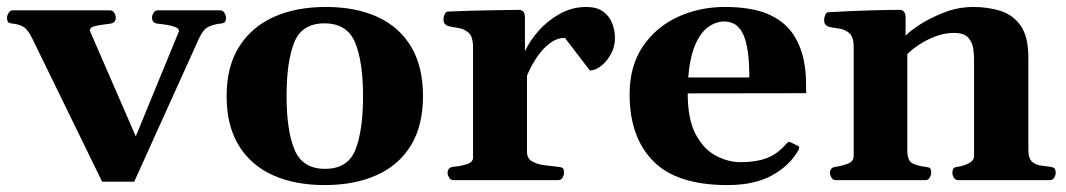

<svg xmlns="http://www.w3.org/2000/svg" viewBox="-44 -515 3048 549"><path d="M248 4.4 48.3 -404.8Q36.1 -430.2 23.9 -437.7Q11.7 -445.3 -6.3 -447.3Q-16.6 -448.2 -20.3 -451.4Q-23.9 -454.6 -23.9 -465.3Q-23.9 -470.7 -19.5 -478Q-15.1 -485.4 -7.3 -485.4H270.3Q278.8 -485.4 283 -478Q287.1 -470.7 287.1 -465.3Q287.1 -449.2 271 -447.3Q246.1 -444.3 229.5 -440.9Q212.9 -437.5 212.9 -427.2L344.2 -125L467.8 -425.8Q467.8 -433.6 457 -437.7Q446.3 -441.9 432.1 -444.1Q418 -446.3 406.7 -447.3Q390.6 -449.2 390.6 -465.3Q390.6 -470.7 394.8 -478Q398.9 -485.4 407.3 -485.4H585.4Q593.8 -485.4 597.9 -478Q602.1 -470.7 602.1 -465.3Q602.1 -454.6 598.4 -451.4Q594.7 -448.2 584.5 -447.3Q566.4 -445.3 551.5 -438Q536.6 -430.7 524.9 -404.8L339.8 4.4Z M604 -240.2Q604 -324.7 639.6 -381.3Q675.3 -438 739 -466.6Q802.7 -495.1 887.7 -495.1Q973.1 -495.1 1035.4 -466.6Q1097.7 -438 1131.6 -381.3Q1165.5 -324.7 1165.5 -240.2Q1165.5 -155.8 1130.9 -99.1Q1096.2 -42.5 1033 -14.2Q969.7 14.2 884.3 14.2Q798.8 14.2 736.1 -14.2Q673.3 -42.5 638.7 -99.1Q604 -155.8 604 -240.2ZM775.4 -240.2Q775.4 -142.1 798.1 -87.2Q820.8 -32.2 885.7 -32.2Q950.7 -32.2 972.4 -87.2Q994.1 -142.1 994.1 -240.2Q994.1 -338.4 971.4 -393.3Q948.7 -448.2 883.8 -448.2Q818.8 -448.2 797.1 -393.1Q775.4 -337.9 775.4 -240.2Z M1252.4 0Q1244.1 0 1240 -7.3Q1235.8 -14.6 1235.8 -20Q1235.8 -36.1 1252 -38.1Q1272 -39.7 1290.3 -45.3Q1308.6 -50.9 1308.6 -64.5V-379.9Q1308.6 -410.2 1295.9 -421.4Q1283.2 -432.6 1266.1 -435.1Q1249 -437.5 1235.8 -440.9Q1231 -443.4 1227.5 -447.3Q1224.1 -451.2 1224.1 -460.4Q1224.1 -466.4 1227.3 -473.9Q1230.5 -481.4 1235.8 -481.9Q1305.7 -484.9 1359.1 -485.6Q1412.6 -486.3 1442.4 -486.8Q1446.3 -486.8 1451.2 -482.9Q1456.1 -479 1457 -467.3V-368.2Q1470.7 -398.4 1496.8 -427.7Q1522.9 -457 1557.9 -476.1Q1592.8 -495.1 1632.3 -495.1Q1662.6 -495.1 1680.4 -482.2Q1698.2 -469.2 1706.3 -448.9Q1714.4 -428.5 1714.4 -406.2Q1714.4 -381.3 1702.9 -360.4Q1691.4 -339.4 1674.8 -326.4Q1658.2 -313.5 1642.6 -313.5L1571.3 -406.7Q1548.3 -406.7 1527.3 -390.6Q1506.3 -374.5 1490 -349.6Q1473.6 -324.7 1462.9 -298.8V-80.6Q1462.9 -62.1 1477.1 -53.8Q1491.2 -45.4 1511.7 -42.7Q1532.2 -40 1551.3 -38.1Q1561.5 -37.1 1565.2 -34.2Q1568.8 -31.2 1568.8 -20Q1568.8 -14.6 1564.7 -7.3Q1560.5 0 1552.2 0Z M2036.1 14.2Q1891.1 14.2 1823.7 -54.4Q1756.3 -123 1756.3 -245.1Q1756.3 -326.7 1794.2 -382.3Q1832 -438 1894 -466.6Q1956.1 -495.1 2028.3 -495.1Q2104 -495.1 2151.1 -475.1Q2198.2 -455.1 2223.4 -418Q2248.5 -380.9 2256.8 -329.1Q2259.8 -311.5 2260.5 -290Q2261.2 -268.6 2261.2 -248.5L1922.4 -248Q1922.4 -172.9 1945.8 -129.9Q1969.2 -86.9 2004.2 -69.1Q2039.1 -51.3 2073.2 -51.3Q2117.2 -51.3 2147.9 -62.7Q2178.7 -74.2 2202.1 -101.6Q2204.6 -104 2207.3 -106.9Q2210 -109.9 2214.8 -108.9L2236.3 -98.6Q2241.2 -96.7 2241.2 -92.8Q2241.2 -90.8 2240.5 -88.9Q2239.7 -86.9 2238.3 -84.5Q2213.4 -41 2163.3 -13.4Q2113.3 14.2 2036.1 14.2ZM1923.8 -293.5H2098.6Q2098.6 -378.4 2081.5 -416Q2064.5 -453.6 2026.9 -453.6Q2002.9 -453.6 1981 -437.7Q1959 -421.9 1943.8 -386.7Q1928.7 -351.6 1923.8 -293.5Z M2345.7 0Q2337.4 0 2333.3 -7.3Q2329.1 -14.6 2329.1 -20Q2329.1 -36.1 2345.2 -38.1Q2363.3 -40.5 2380.1 -46.9Q2397 -53.2 2397 -69.3V-379.9Q2397 -410.2 2383.8 -420.9Q2370.6 -431.6 2353.5 -433.6Q2336.4 -435.5 2324.2 -439Q2319.3 -441.4 2315.9 -445.3Q2312.5 -449.2 2312.5 -458.5Q2312.5 -464.4 2315.4 -471.9Q2318.4 -479.5 2324.2 -480Q2391.6 -483.9 2447 -485.4Q2502.4 -486.8 2530.8 -486.8Q2534.7 -486.8 2539.6 -482.9Q2544.4 -479 2545.4 -467.3V-412.6Q2554.7 -423.8 2584.2 -443.4Q2613.8 -462.9 2654.8 -479Q2695.8 -495.1 2739.3 -495.1Q2780.8 -495.1 2816.7 -483.9Q2852.5 -472.7 2874.5 -441.5Q2896.5 -410.3 2896.5 -349.6V-85.4Q2896.5 -62 2907 -52.7Q2917.5 -43.5 2931.9 -41.7Q2946.3 -40 2958.5 -38.1Q2966.8 -37.1 2970.7 -33.9Q2974.6 -30.8 2974.6 -20Q2974.6 -14.6 2970.5 -7.3Q2966.3 0 2958 0H2695.8Q2687.5 0 2683.3 -7.3Q2679.2 -14.6 2679.2 -20Q2679.2 -27.8 2681.9 -32.5Q2684.6 -37.1 2694.3 -38.1Q2710 -40 2725.6 -47.9Q2741.2 -55.7 2741.2 -69.3V-347.2Q2741.2 -359.4 2738.8 -376.7Q2736.3 -394 2724.4 -407.5Q2712.4 -420.9 2683.1 -420.9Q2656.7 -420.9 2630.6 -410.9Q2604.5 -400.9 2583.3 -386.7Q2562 -372.6 2550.3 -359.9V-85.4Q2550.3 -54.2 2566.7 -47.1Q2583 -40 2601.1 -38.1Q2611.3 -37.1 2615 -34.2Q2618.7 -31.2 2618.7 -20Q2618.7 -14.6 2614.5 -7.3Q2610.4 0 2602.1 0Z"/></svg>

Font: Gelasio
Style: Regular
Weight: 400
Designer: Eben Sorkin
Foundry: Eben Sorkin
Version: Version 1.008